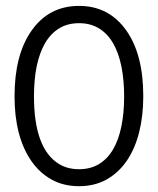

<svg xmlns="http://www.w3.org/2000/svg" viewBox="-20 -623 535 651"><path d="M465.8 -296.9Q465.8 -230 451.7 -174.1Q437.5 -118.2 409.7 -77.6Q381.8 -37.1 341.3 -14.4Q300.8 8.3 248 8.3Q195.3 8.3 154.5 -14.4Q113.8 -37.1 85.9 -77.6Q29.3 -160.2 29.3 -296.4Q29.3 -436 85.9 -517.6Q145 -603 248 -603Q350.6 -603 409.7 -517.6Q465.8 -436.5 465.8 -296.9ZM132.8 -476.6Q95.2 -411.6 95.2 -296.4Q95.2 -118.7 180.2 -66.9Q209 -49.3 248 -49.3Q287.1 -49.3 315.9 -66.9Q344.7 -84.5 363.5 -116.7Q382.3 -148.9 391.6 -194.6Q400.9 -240.2 400.9 -296.1Q400.9 -352.1 391.6 -397.9Q382.3 -443.8 363.5 -476.3Q344.7 -508.8 315.9 -526.6Q287.1 -544.4 248 -544.4Q209 -544.4 180.2 -526.6Q151.4 -508.8 132.8 -476.6Z"/></svg>

Font: Meera
Style: Regular
Weight: 400
Designer: Hussain KH and Suresh P for Swathanthra Malayalam Computing (SMC)
Version: 7.0.0+20160512